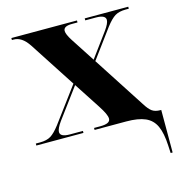

<svg xmlns="http://www.w3.org/2000/svg" viewBox="-109 -632 871 933"><g transform="rotate(-15 326.5 -166.0)"><path d="M633 166Q630 103 613.5 67Q597 31 561.5 15.5Q526 0 466 0H307V-10H339Q389 -10 389 -35Q389 -46 381 -63Q373 -80 358 -103L272 -235L160 -84Q137 -52 137 -35Q137 -10 185 -10H251V0H14V-10H35Q69 -10 89.5 -22.5Q110 -35 136 -69L266 -244L116 -475Q98 -502 79.5 -514Q61 -526 41 -526H32V-536H362V-526H334Q291 -526 291 -502Q291 -485 313 -451L391 -331L480 -452Q503 -484 503 -501Q503 -526 455 -526H401V-536H620V-526H605Q571 -526 550.5 -513.5Q530 -501 504 -467L397 -322L566 -61Q584 -32 599.5 -21Q615 -10 641 -10H645V204H635Z"/></g></svg>

Font: Noto Serif Display SemiCondensed Black
Style: Regular
Weight: 900
Width: 4
Designer: Monotype Design Team
Foundry: Monotype Imaging Inc.
Version: Version 2.009